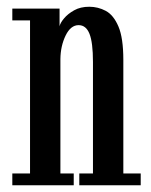

<svg xmlns="http://www.w3.org/2000/svg" viewBox="-20 -549 448 569"><path d="M16.5 0V-35H69V-488.5H16.5V-523.5H156.5V-471Q158.5 -481 169.8 -494.5Q181 -508 199.8 -518.5Q218.5 -529 244.5 -529Q270.5 -529 293.5 -516.8Q316.5 -504.5 331 -470.5Q345.5 -436.5 345.5 -371.5V-35H397V0H215V-35H255.5V-365.5Q255.5 -423 245.2 -448.8Q235 -474.5 213 -474.5Q189.5 -474.5 174.5 -443.8Q159.5 -413 159 -374V-35H198.5V0Z"/></svg>

Font: Imbue 10pt Medium
Style: Regular
Weight: 500
Designer: Tyler Finck
Foundry: Etcetera Type Company
Version: Version 1.102; ttfautohint (v1.8.3)